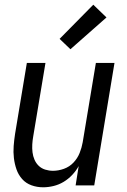

<svg xmlns="http://www.w3.org/2000/svg" viewBox="-20 -787 540 815"><path d="M163 8Q137 8 113.5 -0.5Q90 -9 74 -27Q58 -45 50 -68Q42 -91 39 -116Q36 -141 38 -167Q40 -193 44 -219L94 -520H173L121 -208Q118 -191 117 -174Q116 -157 118 -140.5Q120 -124 126.5 -109Q133 -94 144.5 -83Q156 -72 172 -67Q188 -62 205 -62Q228 -62 251.5 -70.5Q275 -79 292 -97Q309 -115 318 -137.5Q327 -160 331 -183L387 -520H466L380 0H301L314 -82Q303 -62 286.5 -44.5Q270 -27 250 -15Q230 -3 207.5 2.5Q185 8 163 8ZM279 -578 233 -622 376 -767 432 -713Z"/></svg>

Font: Iosevka SS18
Style: Italic
Weight: 400
Italic angle: -9°
Monospace: yes
Designer: Belleve Invis
Foundry: Belleve Invis
Version: Version 25.1.1; ttfautohint (v1.8.4)